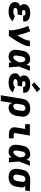

<svg xmlns="http://www.w3.org/2000/svg" viewBox="1888 -2719 1036 4852"><g transform="rotate(90 2406.0 -293.0)"><path d="M275 8Q244 8 213.5 5Q183 2 155 -7Q127 -16 102 -31Q77 -46 60 -69Q43 -92 36 -121.5Q29 -151 34 -182Q37 -200 45 -217.5Q53 -235 68 -247.5Q83 -260 100 -268.5Q117 -277 135 -283Q121 -293 110 -306Q99 -319 93 -334.5Q87 -350 86 -368Q85 -386 88 -404Q91 -427 103 -449Q115 -471 134 -487Q153 -503 176 -513Q199 -523 222 -528.5Q245 -534 268.5 -536Q292 -538 315 -538Q342 -538 368.5 -535Q395 -532 419.5 -524Q444 -516 465 -502.5Q486 -489 500.5 -468.5Q515 -448 521 -422Q527 -396 522 -369Q522 -367 521.5 -364.5Q521 -362 520 -360H375Q375 -361 375 -361.5Q375 -362 375 -363Q377 -375 373 -387Q369 -399 360 -406Q351 -413 339 -415.5Q327 -418 315 -418Q307 -418 299 -417.5Q291 -417 283 -416Q275 -415 267 -413Q259 -411 251 -407.5Q243 -404 237.5 -397Q232 -390 231 -382Q229 -370 235 -359Q241 -348 251 -342Q261 -336 273.5 -334Q286 -332 299 -332H366L347 -219H280Q270 -219 260 -218Q250 -217 240 -215Q230 -213 220 -209.5Q210 -206 201 -200Q192 -194 186 -185Q180 -176 179 -166Q177 -155 181.5 -145.5Q186 -136 194 -130Q202 -124 212 -120.5Q222 -117 232.5 -115Q243 -113 253.5 -112.5Q264 -112 275 -112Q289 -112 303.5 -113.5Q318 -115 332 -119.5Q346 -124 359.5 -132Q373 -140 383 -152L513 -98Q493 -69 464.5 -47.5Q436 -26 404.5 -13.5Q373 -1 340 3.5Q307 8 275 8Z M742 0Q747 -32 745.5 -65Q744 -98 739 -129.5Q734 -161 727.5 -192Q721 -223 713.5 -253Q706 -283 697 -313.5Q688 -344 678.5 -373.5Q669 -403 658.5 -432Q648 -461 635 -489L769 -538Q803 -461 828 -379.5Q853 -298 870 -214Q891 -245 910 -277Q929 -309 946.5 -341.5Q964 -374 978.5 -408Q993 -442 999 -477L1008 -530H1154L1146 -477Q1140 -445 1128.5 -413.5Q1117 -382 1102.5 -351Q1088 -320 1072 -290Q1056 -260 1038.5 -230.5Q1021 -201 1003 -172Q985 -143 966 -114Q947 -85 927.5 -56.5Q908 -28 889 0Z M1422 8Q1391 8 1361.5 1.5Q1332 -5 1308 -21Q1284 -37 1268 -61.5Q1252 -86 1244.5 -114.5Q1237 -143 1238 -173.5Q1239 -204 1244 -235L1262 -345Q1266 -371 1274.5 -396.5Q1283 -422 1298 -445Q1313 -468 1334 -486.5Q1355 -505 1379.5 -517Q1404 -529 1430 -533.5Q1456 -538 1482 -538Q1505 -538 1527 -532Q1549 -526 1566 -513Q1583 -500 1596 -482.5Q1609 -465 1618 -446Q1625 -467 1632 -488Q1639 -509 1646 -530H1768Q1741 -461 1715 -392Q1689 -323 1661 -255Q1667 -191 1672 -127.5Q1677 -64 1683 0H1561Q1561 -18 1561 -35.5Q1561 -53 1561 -70Q1547 -54 1532 -39Q1517 -24 1499 -13.5Q1481 -3 1461.5 2.5Q1442 8 1422 8ZM1422 -112Q1440 -112 1457 -121Q1474 -130 1487 -144Q1500 -158 1509.5 -174Q1519 -190 1527.5 -206.5Q1536 -223 1543.5 -240Q1551 -257 1558 -274Q1556 -289 1554.5 -304Q1553 -319 1550 -334Q1547 -349 1542.5 -363Q1538 -377 1530.5 -389.5Q1523 -402 1510 -410Q1497 -418 1482 -418Q1466 -418 1451.5 -409Q1437 -400 1427.5 -386Q1418 -372 1413 -356.5Q1408 -341 1406 -326L1387 -216Q1386 -205 1384.5 -194.5Q1383 -184 1383.5 -173Q1384 -162 1385 -152Q1386 -142 1390.5 -133Q1395 -124 1403 -118Q1411 -112 1422 -112Z M2075 8Q2044 8 2013.5 5Q1983 2 1955 -7Q1927 -16 1902 -31Q1877 -46 1860 -69Q1843 -92 1836 -121.5Q1829 -151 1834 -182Q1837 -200 1845 -217.5Q1853 -235 1868 -247.5Q1883 -260 1900 -268.5Q1917 -277 1935 -283Q1921 -293 1910 -306Q1899 -319 1893 -334.5Q1887 -350 1886 -368Q1885 -386 1888 -404Q1891 -427 1903 -449Q1915 -471 1934 -487Q1953 -503 1976 -513Q1999 -523 2022 -528.5Q2045 -534 2068.5 -536Q2092 -538 2115 -538Q2142 -538 2168.5 -535Q2195 -532 2219.5 -524Q2244 -516 2265 -502.5Q2286 -489 2300.5 -468.5Q2315 -448 2321 -422Q2327 -396 2322 -369Q2322 -367 2321.5 -364.5Q2321 -362 2320 -360H2175Q2175 -361 2175 -361.5Q2175 -362 2175 -363Q2177 -375 2173 -387Q2169 -399 2160 -406Q2151 -413 2139 -415.5Q2127 -418 2115 -418Q2107 -418 2099 -417.5Q2091 -417 2083 -416Q2075 -415 2067 -413Q2059 -411 2051 -407.5Q2043 -404 2037.5 -397Q2032 -390 2031 -382Q2029 -370 2035 -359Q2041 -348 2051 -342Q2061 -336 2073.5 -334Q2086 -332 2099 -332H2166L2147 -219H2080Q2070 -219 2060 -218Q2050 -217 2040 -215Q2030 -213 2020 -209.5Q2010 -206 2001 -200Q1992 -194 1986 -185Q1980 -176 1979 -166Q1977 -155 1981.5 -145.5Q1986 -136 1994 -130Q2002 -124 2012 -120.5Q2022 -117 2032.5 -115Q2043 -113 2053.5 -112.5Q2064 -112 2075 -112Q2089 -112 2103.5 -113.5Q2118 -115 2132 -119.5Q2146 -124 2159.5 -132Q2173 -140 2183 -152L2313 -98Q2293 -69 2264.5 -47.5Q2236 -26 2204.5 -13.5Q2173 -1 2140 3.5Q2107 8 2075 8ZM2123 -578 2061 -642 2228 -791 2308 -709Z M2387 205 2478 -345Q2482 -373 2492 -399.5Q2502 -426 2519.5 -449.5Q2537 -473 2560.5 -491Q2584 -509 2610.5 -519.5Q2637 -530 2665 -534Q2693 -538 2720 -538Q2752 -538 2783.5 -532Q2815 -526 2842 -511.5Q2869 -497 2888.5 -473.5Q2908 -450 2918 -421Q2928 -392 2928.5 -359.5Q2929 -327 2924 -295L2905 -185Q2901 -160 2893.5 -136Q2886 -112 2873 -89.5Q2860 -67 2841 -48Q2822 -29 2799.5 -16Q2777 -3 2752 2.5Q2727 8 2702 8Q2680 8 2659 2.5Q2638 -3 2622.5 -16.5Q2607 -30 2597 -48.5Q2587 -67 2582 -87L2534 205ZM2661 -112Q2679 -112 2697 -118.5Q2715 -125 2729 -138Q2743 -151 2751 -168.5Q2759 -186 2762 -204L2780 -314Q2783 -333 2782.5 -351.5Q2782 -370 2774.5 -385.5Q2767 -401 2751.5 -409.5Q2736 -418 2717 -418Q2717 -418 2717 -418Q2717 -418 2717 -418Q2700 -418 2682 -411.5Q2664 -405 2651 -391.5Q2638 -378 2631 -360.5Q2624 -343 2622 -326L2606 -232Q2604 -219 2603 -205.5Q2602 -192 2602.5 -179Q2603 -166 2606.5 -154Q2610 -142 2617 -131.5Q2624 -121 2635.5 -116.5Q2647 -112 2661 -112Z M3382 0Q3356 0 3330.5 -3Q3305 -6 3282 -15Q3259 -24 3240 -39Q3221 -54 3210 -75.5Q3199 -97 3197 -123Q3195 -149 3199 -174L3238 -410H3118V-530H3405L3343 -155Q3341 -147 3343.5 -139.5Q3346 -132 3352 -127.5Q3358 -123 3366 -121.5Q3374 -120 3382 -120H3475V0Z M3822 8Q3791 8 3761.5 1.5Q3732 -5 3708 -21Q3684 -37 3668 -61.5Q3652 -86 3644.5 -114.5Q3637 -143 3638 -173.5Q3639 -204 3644 -235L3662 -345Q3666 -371 3674.5 -396.5Q3683 -422 3698 -445Q3713 -468 3734 -486.5Q3755 -505 3779.5 -517Q3804 -529 3830 -533.5Q3856 -538 3882 -538Q3905 -538 3927 -532Q3949 -526 3966 -513Q3983 -500 3996 -482.5Q4009 -465 4018 -446Q4025 -467 4032 -488Q4039 -509 4046 -530H4168Q4141 -461 4115 -392Q4089 -323 4061 -255Q4067 -191 4072 -127.5Q4077 -64 4083 0H3961Q3961 -18 3961 -35.5Q3961 -53 3961 -70Q3947 -54 3932 -39Q3917 -24 3899 -13.5Q3881 -3 3861.5 2.5Q3842 8 3822 8ZM3822 -112Q3840 -112 3857 -121Q3874 -130 3887 -144Q3900 -158 3909.5 -174Q3919 -190 3927.5 -206.5Q3936 -223 3943.5 -240Q3951 -257 3958 -274Q3956 -289 3954.5 -304Q3953 -319 3950 -334Q3947 -349 3942.5 -363Q3938 -377 3930.5 -389.5Q3923 -402 3910 -410Q3897 -418 3882 -418Q3866 -418 3851.5 -409Q3837 -400 3827.5 -386Q3818 -372 3813 -356.5Q3808 -341 3806 -326L3787 -216Q3786 -205 3784.5 -194.5Q3783 -184 3783.5 -173Q3784 -162 3785 -152Q3786 -142 3790.5 -133Q3795 -124 3803 -118Q3811 -112 3822 -112Z M4456 8Q4423 8 4391.5 2Q4360 -4 4333 -18.5Q4306 -33 4286.5 -56.5Q4267 -80 4257 -109Q4247 -138 4246.5 -170.5Q4246 -203 4252 -235L4270 -345Q4274 -372 4284.5 -398.5Q4295 -425 4313 -448Q4331 -471 4355.5 -488.5Q4380 -506 4406.5 -516.5Q4433 -527 4460.5 -532.5Q4488 -538 4515 -538Q4519 -538 4523.5 -538Q4528 -538 4533 -538L4812 -530L4792 -410L4679 -414Q4691 -403 4700 -390Q4709 -377 4713.5 -361Q4718 -345 4718 -328.5Q4718 -312 4716 -295L4697 -185Q4693 -157 4683 -130.5Q4673 -104 4656 -80.5Q4639 -57 4615 -39Q4591 -21 4564.5 -10.5Q4538 0 4510.5 4Q4483 8 4456 8ZM4458 -112Q4475 -112 4493 -118.5Q4511 -125 4524 -138.5Q4537 -152 4544 -169.5Q4551 -187 4554 -204L4572 -314Q4575 -332 4575 -349.5Q4575 -367 4569 -382.5Q4563 -398 4549 -407.5Q4535 -417 4518 -418H4513Q4512 -418 4510.5 -418Q4509 -418 4507 -418Q4490 -418 4473 -410.5Q4456 -403 4443 -390Q4430 -377 4423 -360Q4416 -343 4414 -326L4395 -216Q4392 -197 4392.5 -178.5Q4393 -160 4400.5 -144.5Q4408 -129 4423.5 -120.5Q4439 -112 4458 -112Z"/></g></svg>

Font: Iosevka Curly Heavy Extended
Style: Italic
Weight: 900
Width: 7
Italic angle: -9°
Monospace: yes
Designer: Belleve Invis
Foundry: Belleve Invis
Version: Version 11.1.0; ttfautohint (v1.8.3)